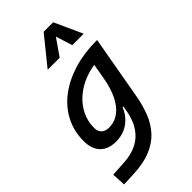

<svg xmlns="http://www.w3.org/2000/svg" viewBox="-306 -880 1199 1199"><g transform="rotate(-45 293.0 -280.5)"><path d="M26.9 234.4 22 143.6 124.5 137.2Q185.5 133.3 228.3 113.8Q271 94.2 298.3 63.5Q325.7 32.7 341.1 -4.9Q356.4 -42.5 362.8 -82.5L427.7 -450.7L541.5 -522.5H545.4L470.2 -98.1Q458 -29.3 434.8 28.8Q411.6 86.9 371.6 130.9Q331.5 174.8 268.8 200.7Q206.1 226.6 114.7 230.5ZM468.8 -429.7Q400.4 -426.8 341.3 -404.3Q282.2 -381.8 238 -344Q193.8 -306.2 168.9 -256.1Q144 -206.1 144 -147.5Q144 -116.2 161.9 -99.4Q179.7 -82.5 212.4 -82.5Q260.7 -82.5 299.3 -110.6Q337.9 -138.7 365 -193.1Q392.1 -247.6 405.8 -325.7L409.2 -345.2L459.5 -304.2L402.8 -112.8H346.2L369.6 -136.2Q347.7 -66.4 298.3 -28.1Q249 10.3 180.7 10.3Q113.3 10.3 76.4 -27.8Q39.6 -65.9 39.6 -135.3Q39.6 -223.1 76.9 -294.7Q114.3 -366.2 181.6 -417Q249 -467.8 339.6 -495.1Q430.2 -522.5 536.1 -522.5H544.9ZM429.7 -794.9 514.2 -609.4H413.1L375.5 -729.5H385.3L301.8 -609.4H195.8L345.7 -794.9Z"/></g></svg>

Font: Cascadia Mono NF
Style: Italic
Weight: 400
Italic angle: -10°
Monospace: yes
Designer: Aaron Bell
Foundry: Saja Typeworks
Version: Version 2404.023